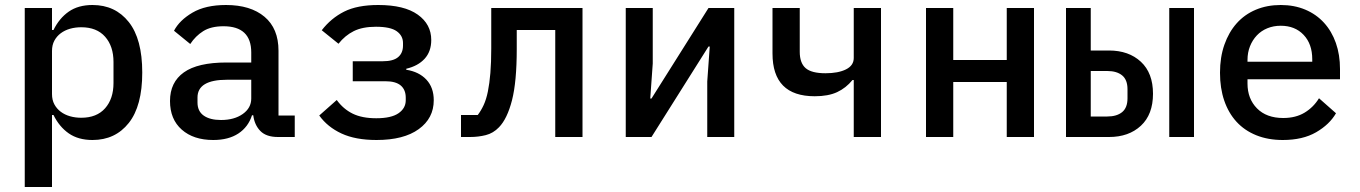

<svg xmlns="http://www.w3.org/2000/svg" viewBox="-20 -548 5440 768"><path d="M79 -516H188V-428H194Q217 -475 255 -501.5Q293 -528 350 -528Q441 -528 495 -460Q549 -392 549 -258Q549 -124 495 -56Q441 12 350 12Q293 12 255 -14.5Q217 -41 194 -88H188V200H79ZM434 -216V-300Q434 -363 400.5 -401Q367 -439 305 -439Q281 -439 260 -433Q239 -427 223 -415Q207 -403 197.5 -385.5Q188 -368 188 -344V-172Q188 -148 197.5 -130.5Q207 -113 223 -101Q239 -89 260 -83Q281 -77 305 -77Q367 -77 400.5 -115Q434 -153 434 -216Z M1092 0Q1045 0 1021.5 -24Q998 -48 993 -87H988Q973 -40 933.5 -14Q894 12 833 12Q754 12 707 -29.5Q660 -71 660 -144Q660 -219 715.5 -258.5Q771 -298 886 -298H985V-338Q985 -443 874 -443Q824 -443 793 -423.5Q762 -404 741 -372L676 -425Q698 -467 750 -497.5Q802 -528 884 -528Q982 -528 1038 -481Q1094 -434 1094 -345V-86H1159V0ZM985 -154V-229H888Q770 -229 770 -158V-138Q770 -103 795 -85.5Q820 -68 864 -68Q917 -68 951 -92Q985 -116 985 -154Z M1257 -86 1327 -148Q1353 -112 1390.5 -93.5Q1428 -75 1485 -75Q1545 -75 1574 -95Q1603 -115 1603 -147V-157Q1603 -189 1583 -206Q1563 -223 1522 -223H1391V-303H1511Q1553 -303 1572.5 -319.5Q1592 -336 1592 -366V-376Q1592 -405 1567 -423Q1542 -441 1484 -441Q1430 -441 1395 -423.5Q1360 -406 1334 -373L1267 -427Q1304 -475 1356.5 -501.5Q1409 -528 1493 -528Q1597 -528 1651 -489.5Q1705 -451 1705 -388Q1705 -342 1678.5 -313Q1652 -284 1605 -273V-269Q1656 -261 1685.5 -229.5Q1715 -198 1715 -147Q1715 -75 1655 -31.5Q1595 12 1486 12Q1402 12 1346 -14Q1290 -40 1257 -86Z M1824 -88H1891Q1904 -105 1914.5 -127.5Q1925 -150 1931.5 -182Q1938 -214 1941.5 -256Q1945 -298 1945 -354V-516H2310V0H2201V-428H2047V-352Q2047 -221 2028 -147Q2009 -73 1976 -39Q1953 -15 1923 -7.5Q1893 0 1860 0H1824Z M2483 -516H2591V-294L2581 -154H2586L2814 -516H2917V0H2809V-222L2819 -362H2814L2586 0H2483Z M3395 -228H3390Q3364 -196 3328.5 -179.5Q3293 -163 3239 -163Q3070 -163 3070 -334V-516H3179V-341Q3179 -296 3202.5 -275.5Q3226 -255 3282 -255Q3333 -255 3364 -270.5Q3395 -286 3395 -316V-516H3504V0H3395Z M3684 -516H3793V-308H4007V-516H4116V0H4007V-220H3793V0H3684Z M4244 -516H4343V-346H4416Q4495 -346 4543.5 -301Q4592 -256 4592 -173Q4592 -90 4543.5 -45Q4495 0 4416 0H4244ZM4409 -82Q4447 -82 4468.5 -99.5Q4490 -117 4490 -155V-191Q4490 -229 4468.5 -246.5Q4447 -264 4409 -264H4343V-82ZM4657 -516H4756V0H4657Z M4860 -257Q4860 -319 4877.5 -369Q4895 -419 4926.5 -454.5Q4958 -490 5003 -509Q5048 -528 5103 -528Q5157 -528 5201 -509.5Q5245 -491 5276 -457Q5307 -423 5323.5 -376Q5340 -329 5340 -272V-231H4970V-214Q4970 -153 5008 -114.5Q5046 -76 5113 -76Q5163 -76 5198.5 -97.5Q5234 -119 5256 -155L5324 -95Q5298 -50 5244.5 -19Q5191 12 5111 12Q5052 12 5005 -7Q4958 -26 4926 -61Q4894 -96 4877 -145.5Q4860 -195 4860 -257ZM4970 -308V-301H5229V-311Q5229 -372 5194.5 -408.5Q5160 -445 5103 -445Q5074 -445 5049.5 -435Q5025 -425 5007.5 -406.5Q4990 -388 4980 -363Q4970 -338 4970 -308Z"/></svg>

Font: IBM Plaex Mono Medium
Style: Regular
Weight: 500
Designer: Mike Abbink, Paul van der Laan, Pieter van Rosmalen
Foundry: Bold Monday
Version: Version 2.003